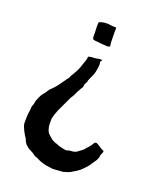

<svg xmlns="http://www.w3.org/2000/svg" viewBox="-124 -676 657 799"><g transform="rotate(20 205.0 -277.0)"><path d="M233 -384Q230 -377 225.5 -367.5Q221 -358 218 -350Q218 -343 213.5 -337Q209 -331 209 -324Q209 -318 206.5 -314.5Q204 -311 201 -306Q191 -289 184 -272Q173 -257 167 -241L143 -190Q138 -178 135 -168.5Q132 -159 130 -149V-125Q130 -111 137 -94Q139 -89 147.5 -81Q156 -73 160 -70Q174 -60 188 -57Q191 -55 195 -54Q199 -52 209 -50Q214 -49 219.5 -47.5Q225 -46 233 -46Q235 -46 240 -48Q245 -50 250 -50Q258 -50 266.5 -52Q275 -54 280 -59Q288 -65 295.5 -70.5Q303 -76 308 -84Q314 -89 321.5 -99Q329 -109 331 -114Q334 -116 335 -117Q336 -118 339 -118Q341 -118 345 -116Q349 -114 352 -112Q357 -109 361 -106Q365 -103 369 -101Q371 -100 375 -98.5Q379 -97 380 -94Q379 -90 377.5 -86.5Q376 -83 374 -78Q372 -74 372 -70Q372 -66 371 -64Q368 -55 364 -49Q360 -43 355 -36Q350 -28 344.5 -20.5Q339 -13 331 -5Q329 -3 326.5 -0.5Q324 2 321 5Q320 6 316 9.5Q312 13 306.5 16.5Q301 20 296.5 23Q292 26 291 26Q280 34 270 37Q260 40 250 43Q248 43 241.5 43.5Q235 44 228 44.5Q221 45 214.5 45.5Q208 46 205 46Q195 44 184.5 43Q174 42 164 39Q156 37 150.5 35Q145 33 137 29Q128 24 124.5 23.5Q121 23 113 18Q108 13 102.5 10.5Q97 8 92 5Q81 0 71.5 -9.5Q62 -19 58 -33Q55 -37 50 -45Q45 -53 40.5 -62Q36 -71 33 -79.5Q30 -88 30 -94Q30 -107 30.5 -122Q31 -137 34 -153Q34 -158 34.5 -164.5Q35 -171 38 -176Q40 -181 41 -188Q42 -195 44 -200Q49 -213 54.5 -223Q60 -233 68 -241L79 -258Q84 -263 87.5 -266.5Q91 -270 96 -275Q106 -286 114 -297.5Q122 -309 130 -320Q132 -324 137.5 -330Q143 -336 143 -341Q151 -354 158.5 -367Q166 -380 171 -395Q174 -406 178 -415.5Q182 -425 184 -436Q183 -444 186.5 -444Q190 -444 195 -446Q197 -446 201 -446.5Q205 -447 211 -447Q216 -447 220 -448Q224 -449 229 -450Q234 -451 240 -450.5Q246 -450 243 -446L241 -444Q239 -442 239 -439Q242 -431 239 -411.5Q236 -392 233 -384ZM181 -518Q177 -521 177 -529V-546Q177 -551 176.5 -557.5Q176 -564 176 -571V-580Q176 -587 176.5 -589Q177 -591 177 -593L185 -596Q197 -600 210 -600Q220 -600 228.5 -598.5Q237 -597 243 -597Q248 -597 250.5 -597.5Q253 -598 253 -595Q254 -590 253.5 -586Q253 -582 253 -577Q253 -566 253.5 -554.5Q254 -543 254 -532Q254 -527 255 -523.5Q256 -520 256 -515Q252 -511 244 -511Q236 -511 228 -512Q224 -513 221.5 -512.5Q219 -512 217 -513Q216 -513 208 -514Q200 -515 198 -515Q193 -515 189.5 -515.5Q186 -516 181 -518Z"/></g></svg>

Font: Kirang Haerang
Style: Regular
Weight: 400
Version: Version 1.00